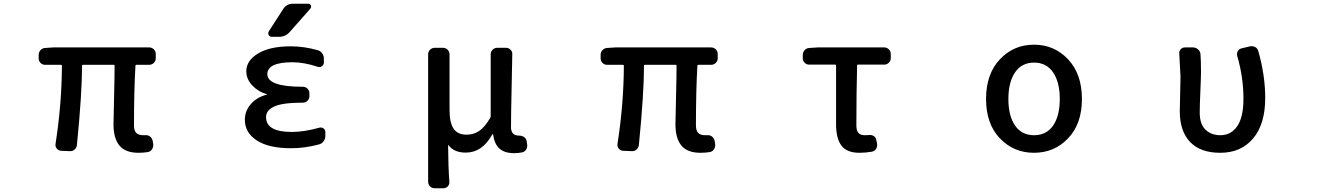

<svg xmlns="http://www.w3.org/2000/svg" viewBox="-20 -803 7040 1025"><path d="M719.7 12.7Q649.4 12.7 617.7 -25.9Q585.9 -64.5 585.9 -139.6Q585.9 -163.1 588.9 -278.8Q591.8 -394.5 591.8 -452.1Q591.8 -457 587.9 -457H422.9Q418 -457 418 -453.1Q418 -303.7 390.6 -28.3Q388.7 -13.7 377.9 -4.4Q367.2 4.9 352.5 3.9L305.7 2Q292 1 283.2 -9.8Q274.4 -20.5 276.4 -34.2Q309.6 -246.1 310.5 -452.1Q310.5 -457 305.7 -457H220.7Q206.1 -457 196.3 -467.3Q186.5 -477.5 186.5 -491.2V-509.8Q186.5 -524.4 196.3 -535.2Q206.1 -545.9 220.7 -546.9L264.6 -549.8H776.4Q791 -549.8 801.3 -539.6Q811.5 -529.3 811.5 -515.6V-491.2Q811.5 -477.5 801.3 -467.3Q791 -457 776.4 -457H707Q703.1 -457 703.1 -452.1Q695.3 -320.3 695.3 -133.8Q695.3 -105.5 707.5 -93.3Q719.7 -81.1 746.1 -81.1Q750 -81.1 754.9 -81.1Q769.5 -83 780.8 -74.2Q792 -65.4 794.9 -51.8L797.9 -34.2Q799.8 -19.5 792 -6.8Q784.2 5.9 769.5 8.8Q746.1 12.7 719.7 12.7Z M1491.2 -753.9Q1509.8 -783.2 1543.9 -783.2H1626Q1635.7 -783.2 1639.6 -773.9Q1643.6 -764.6 1636.7 -756.8L1527.3 -632.8Q1503.9 -606.4 1469.7 -606.4H1430.7Q1419.9 -606.4 1414.6 -616.2Q1409.2 -626 1415 -635.7ZM1537.1 -98.6Q1604.5 -98.6 1683.6 -121.1Q1696.3 -125 1706.5 -117.7Q1716.8 -110.4 1716.8 -97.7V-76.2Q1716.8 -61.5 1707.5 -48.8Q1698.2 -36.1 1683.6 -32.2Q1607.4 -11.7 1537.1 -11.7Q1535.2 -11.7 1532.2 -11.7Q1415 -11.7 1351.1 -53.2Q1287.1 -94.7 1287.1 -164.1Q1287.1 -213.9 1324.2 -252.9Q1356.4 -286.1 1405.3 -297.9Q1405.3 -297.9 1405.8 -298.8Q1406.2 -299.8 1405.3 -299.8Q1358.4 -313.5 1329.1 -344.7Q1294.9 -378.9 1294.9 -422.9Q1294.9 -479.5 1357.9 -517.6Q1420.9 -555.7 1532.2 -555.7Q1602.5 -555.7 1675.8 -535.2Q1690.4 -531.2 1699.7 -518.6Q1709 -505.9 1709 -490.2V-468.8Q1709 -457 1698.7 -449.7Q1688.5 -442.4 1676.8 -446.3Q1602.5 -470.7 1542 -470.7Q1407.2 -470.7 1407.2 -407.2Q1407.2 -339.8 1595.7 -339.8Q1596.7 -339.8 1597.7 -339.8Q1611.3 -339.8 1621.6 -329.6Q1631.8 -319.3 1631.8 -304.7V-289.1Q1631.8 -275.4 1621.6 -265.1Q1611.3 -254.9 1596.7 -254.9Q1487.3 -254.9 1444.3 -234.4Q1400.4 -214.8 1400.4 -177.7Q1400.4 -98.6 1537.1 -98.6Z M2300.8 202.1Q2286.1 202.1 2275.9 191.9Q2265.6 181.6 2265.6 167V-513.7Q2265.6 -527.3 2275.9 -537.6Q2286.1 -547.9 2300.8 -547.9H2344.7Q2359.4 -547.9 2369.6 -537.6Q2379.9 -527.3 2379.9 -513.7V-215.8Q2379.9 -148.4 2401.4 -116.2Q2422.9 -84 2470.7 -84Q2507.8 -84 2537.6 -103.5Q2567.4 -123 2597.7 -174.8Q2599.6 -178.7 2599.6 -183.6V-513.7Q2599.6 -527.3 2609.9 -537.6Q2620.1 -547.9 2634.8 -547.9H2680.7Q2695.3 -547.9 2705.6 -537.6Q2715.8 -527.3 2714.8 -513.7Q2714.8 -486.3 2711.4 -337.9Q2708 -189.5 2708 -124Q2708 -79.1 2751 -79.1Q2765.6 -79.1 2776.9 -71.8Q2788.1 -64.5 2791 -51.8L2793.9 -33.2Q2794.9 -29.3 2794.9 -25.4Q2794.9 -14.6 2789.1 -4.9Q2781.2 7.8 2766.6 10.7Q2748 14.6 2723.6 14.6Q2673.8 14.6 2646.5 -9.8Q2619.1 -34.2 2612.3 -85.9Q2611.3 -86.9 2609.9 -86.9Q2608.4 -86.9 2608.4 -85.9Q2554.7 11.7 2466.8 11.7Q2403.3 11.7 2374 -28.3Q2374 -29.3 2373 -28.8Q2372.1 -28.3 2372.1 -27.3Q2373 86.9 2378.9 167Q2379.9 181.6 2370.6 191.9Q2361.3 202.1 2346.7 202.1Z M3719.7 12.7Q3649.4 12.7 3617.7 -25.9Q3585.9 -64.5 3585.9 -139.6Q3585.9 -163.1 3588.9 -278.8Q3591.8 -394.5 3591.8 -452.1Q3591.8 -457 3587.9 -457H3422.9Q3418 -457 3418 -453.1Q3418 -303.7 3390.6 -28.3Q3388.7 -13.7 3377.9 -4.4Q3367.2 4.9 3352.5 3.9L3305.7 2Q3292 1 3283.2 -9.8Q3274.4 -20.5 3276.4 -34.2Q3309.6 -246.1 3310.5 -452.1Q3310.5 -457 3305.7 -457H3220.7Q3206.1 -457 3196.3 -467.3Q3186.5 -477.5 3186.5 -491.2V-509.8Q3186.5 -524.4 3196.3 -535.2Q3206.1 -545.9 3220.7 -546.9L3264.6 -549.8H3776.4Q3791 -549.8 3801.3 -539.6Q3811.5 -529.3 3811.5 -515.6V-491.2Q3811.5 -477.5 3801.3 -467.3Q3791 -457 3776.4 -457H3707Q3703.1 -457 3703.1 -452.1Q3695.3 -320.3 3695.3 -133.8Q3695.3 -105.5 3707.5 -93.3Q3719.7 -81.1 3746.1 -81.1Q3750 -81.1 3754.9 -81.1Q3769.5 -83 3780.8 -74.2Q3792 -65.4 3794.9 -51.8L3797.9 -34.2Q3799.8 -19.5 3792 -6.8Q3784.2 5.9 3769.5 8.8Q3746.1 12.7 3719.7 12.7Z M4568.4 12.7Q4501 12.7 4472.2 -25.4Q4443.4 -63.5 4443.4 -139.6V-453.1Q4443.4 -458 4438.5 -458H4299.8Q4285.2 -458 4275.4 -468.3Q4265.6 -478.5 4265.6 -492.2V-509.8Q4265.6 -524.4 4275.4 -535.2Q4285.2 -545.9 4299.8 -546.9L4345.7 -549.8H4700.2Q4714.8 -549.8 4725.1 -539.6Q4735.4 -529.3 4735.4 -515.6V-492.2Q4735.4 -478.5 4725.1 -468.3Q4714.8 -458 4700.2 -458H4559.6Q4555.7 -458 4555.7 -454.1Q4551.8 -301.8 4551.8 -133.8Q4551.8 -105.5 4563 -93.3Q4574.2 -81.1 4596.7 -81.1Q4607.4 -81.1 4618.2 -82Q4632.8 -84 4644.5 -76.7Q4656.2 -69.3 4658.2 -55.7L4662.1 -36.1Q4665 -21.5 4657.2 -8.8Q4649.4 3.9 4634.8 6.8Q4601.6 12.7 4568.4 12.7Z M5500 12.7Q5391.6 12.7 5317.9 -64.5Q5244.1 -141.6 5244.1 -274.4Q5244.1 -408.2 5317.9 -486.3Q5391.6 -564.5 5500 -564.5Q5608.4 -564.5 5682.1 -486.3Q5755.9 -408.2 5755.9 -274.4Q5755.9 -141.6 5682.1 -64.5Q5608.4 12.7 5500 12.7ZM5637.7 -274.4Q5637.7 -364.3 5602.1 -416.5Q5566.4 -468.8 5500.5 -468.8Q5434.6 -468.8 5398.9 -416.5Q5363.3 -364.3 5363.3 -274.4Q5363.3 -184.6 5398.9 -132.8Q5434.6 -81.1 5500.5 -81.1Q5566.4 -81.1 5602.1 -132.8Q5637.7 -184.6 5637.7 -274.4Z M6494.1 12.7Q6388.7 12.7 6333.5 -44.9Q6278.3 -102.5 6278.3 -210Q6278.3 -240.2 6280.3 -301.8Q6282.2 -363.3 6282.2 -393.6L6275.4 -519.5Q6275.4 -531.2 6283.2 -540Q6292 -549.8 6305.7 -549.8H6348.6Q6363.3 -549.8 6375 -540Q6386.7 -530.3 6388.7 -515.6Q6391.6 -481.4 6391.6 -418.9Q6391.6 -392.6 6388.2 -315.4Q6384.8 -238.3 6384.8 -202.1Q6384.8 -140.6 6415.5 -110.8Q6446.3 -81.1 6495.1 -81.1Q6551.8 -81.1 6585 -129.4Q6618.2 -177.7 6618.2 -275.4Q6618.2 -391.6 6585 -503.9Q6581.1 -517.6 6587.9 -529.8Q6594.7 -542 6608.4 -544.9L6653.3 -555.7Q6658.2 -556.6 6662.1 -556.6Q6671.9 -556.6 6680.7 -551.8Q6693.4 -544.9 6697.3 -531.2Q6734.4 -401.4 6734.4 -279.3Q6734.4 -140.6 6669.9 -64Q6605.5 12.7 6494.1 12.7Z"/></svg>

Font: Gen Jyuu Gothic L Monospace Medium
Style: Regular
Weight: 500
Designer: [Source Han Sans]
Ryoko NISHIZUKA  (kana & ideographs); Paul D. Hunt (Latin, Greek & Cyrillic); Wenlong ZHANG  (bopomofo
Version: Version 1.002.20150607